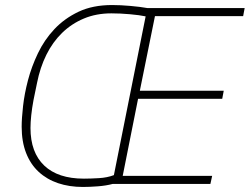

<svg xmlns="http://www.w3.org/2000/svg" viewBox="-20 -730 991 762"><path d="M427 0Q401 7 368 9.5Q335 12 309 12Q255 12 210.5 -3Q166 -18 133.5 -48Q101 -78 83.5 -123Q66 -168 66 -227Q66 -260 71.5 -309Q77 -358 91 -411.5Q105 -465 130.5 -518.5Q156 -572 196 -614.5Q236 -657 292 -683.5Q348 -710 425 -710Q458 -710 497.5 -706.5Q537 -703 565 -698H951L945 -666H595L535 -370H868L862 -338H528L467 -32H822L815 0ZM313 -21Q339 -21 372.5 -23Q406 -25 432 -35L558 -665Q535 -670 496 -673.5Q457 -677 422 -677Q362 -677 313 -656.5Q264 -636 226.5 -599.5Q189 -563 164 -512.5Q139 -462 127 -401L113 -333Q107 -301 104 -272.5Q101 -244 101 -222Q101 -125 155.5 -73Q210 -21 313 -21Z"/></svg>

Font: IBM Plex Sans ExtLt
Style: Italic
Weight: 200
Italic angle: -11°
Designer: Mike Abbink, Paul van der Laan, Pieter van Rosmalen
Foundry: Bold Monday
Version: Version 3.005